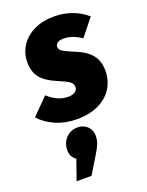

<svg xmlns="http://www.w3.org/2000/svg" viewBox="-197 -633 805 1053"><g transform="rotate(-20 205.5 -107.0)"><path d="M444 -484 365 -385Q313 -421 262 -421Q239 -421 226.5 -412.5Q214 -404 214 -390Q214 -374 230.5 -363Q247 -352 303 -329Q360 -306 389 -270Q418 -234 418 -177Q418 -122 390.5 -77Q363 -32 309.5 -6Q256 20 182 20Q115 20 60 -3.5Q5 -27 -33 -68L61 -163Q117 -112 178 -112Q203 -112 218 -122Q233 -132 233 -150Q233 -169 216 -181.5Q199 -194 148 -215Q88 -240 59.5 -274.5Q31 -309 31 -366Q31 -419 59 -462Q87 -505 137.5 -529Q188 -553 255 -553Q310 -553 359.5 -534.5Q409 -516 444 -484ZM246 140Q246 165 237.5 186.5Q229 208 208 242L149 339H62L103 222Q72 201 72 164Q72 120 99 91.5Q126 63 166 63Q201 63 223.5 84.5Q246 106 246 140Z"/></g></svg>

Font: Fira Sans Condensed Black
Style: Italic
Weight: 900
Width: 3
Italic angle: -8°
Designer: Carrois Corporate & Edenspiekermann AG
Foundry: Carrois Corporate GbR & Edenspiekermann AG
Version: Version 4.203